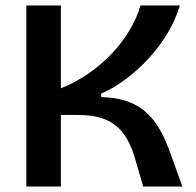

<svg xmlns="http://www.w3.org/2000/svg" viewBox="-20 -680 713 700"><path d="M76 0V-660H202V-358Q255 -379 302 -411.5Q349 -444 387 -484Q425 -524 452 -569Q479 -614 492 -660H636Q620 -608 590.5 -558.5Q561 -509 521.5 -466.5Q482 -424 438 -391Q394 -358 349 -339V-326Q397 -325 435 -313.5Q473 -302 502.5 -279Q532 -256 554.5 -221Q577 -186 595 -138L645 0H502L470 -110Q453 -164 427.5 -196.5Q402 -229 362.5 -245Q323 -261 261 -261H202V0Z"/></svg>

Font: Bricolage Grotesque 18pt SemiBold
Style: Regular
Weight: 600
Version: Version 1.001;gftools[0.9.33.dev8+g029e19f]